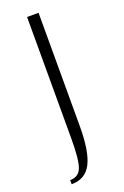

<svg xmlns="http://www.w3.org/2000/svg" viewBox="-167 -734 633 981"><g transform="rotate(-20 149.0 -243.5)"><path d="M182.6 -683.6V-68.4Q182.6 69.8 150.1 133.5Q117.7 197.3 42 197.3V174.8Q88.9 174.8 104.5 133.5Q120.1 92.3 120.1 -22.5V-683.6Z"/></g></svg>

Font: Buda Light
Style: Regular
Weight: 300
Version: Version 1.003